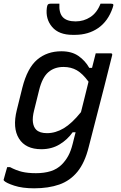

<svg xmlns="http://www.w3.org/2000/svg" viewBox="-35 -821 655 1041"><path d="M298 -543Q354 -543 390.5 -517.5Q427 -492 449 -453H464Q469 -473 474 -492.5Q479 -512 484 -532H565Q576 -532 573 -521Q551 -432 530.5 -352Q510 -272 489.5 -193Q469 -114 446 -24Q425 61 385 110Q345 159 286.5 179.5Q228 200 150 200Q86 200 42 185.5Q-2 171 -13 159Q-17 155 -14 149Q-9 132 -5.5 118Q-2 104 4 85H19Q53 103 84.5 110.5Q116 118 160 118Q205 118 240 107Q275 96 300 71Q320 51 334.5 25Q349 -1 359 -41Q363 -57 367 -73Q371 -89 375 -104H359Q331 -64 288 -38Q245 -12 189 -12Q104 -12 68 -69.5Q32 -127 56 -224L86 -345Q113 -452 166.5 -497.5Q220 -543 298 -543ZM161 -118Q180 -99 220 -99Q266 -99 310.5 -125.5Q355 -152 404 -213Q414 -253 424 -293Q434 -333 445 -378Q413 -422 381.5 -440Q350 -458 309 -458Q260 -458 227 -429.5Q194 -401 177 -332L150 -223Q140 -184 143.5 -158Q147 -132 161 -118ZM375 -705Q419 -705 455 -728.5Q491 -752 510 -801H567Q577 -801 579 -797Q581 -793 576 -779Q551 -706 497.5 -669Q444 -632 371 -632H359Q284 -632 247.5 -675Q211 -718 219 -779Q221 -793 225 -797Q229 -801 239 -801H287Q284 -751 305.5 -728Q327 -705 375 -705Z"/></svg>

Font: Recursive Sn Lnr St
Style: Italic
Weight: 400
Italic angle: -15°
Version: Version 1.079;hotconv 1.0.112;makeotfexe 2.5.65598; ttfautoh